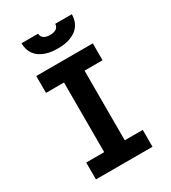

<svg xmlns="http://www.w3.org/2000/svg" viewBox="-226 -1068 1052 1182"><g transform="rotate(-30 300.0 -477.5)"><path d="M99 0V-120H227V-615H99V-735H501V-615H373V-120H501V0ZM300 -815Q279 -815 257.5 -817.5Q236 -820 215.5 -827Q195 -834 177 -845.5Q159 -857 146 -874.5Q133 -892 127 -913Q121 -934 121 -955H239Q239 -944 244.5 -934.5Q250 -925 259 -920Q268 -915 278.5 -913Q289 -911 300 -911Q311 -911 321.5 -913Q332 -915 341 -920Q350 -925 355.5 -934.5Q361 -944 361 -955H479Q479 -934 473 -913Q467 -892 454 -874.5Q441 -857 423 -845.5Q405 -834 384.5 -827Q364 -820 342.5 -817.5Q321 -815 300 -815Z"/></g></svg>

Font: Iosevka Curly Heavy Extended
Style: Regular
Weight: 900
Width: 7
Monospace: yes
Designer: Belleve Invis
Foundry: Belleve Invis
Version: Version 11.1.0; ttfautohint (v1.8.3)